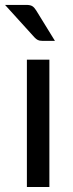

<svg xmlns="http://www.w3.org/2000/svg" viewBox="-32 -744 292 764"><path d="M164.5 -506.5V0H75V-506.5ZM72.5 -724.5Q89 -724.5 97 -719.2Q105 -714 112 -702.5L186.5 -581.5H135.5Q125 -581.5 118.5 -584.8Q112 -588 105 -595.5L-12 -724.5Z"/></svg>

Font: Lato
Style: Regular
Weight: 400
Designer: Lukasz Dziedzic with Adam Twardoch and Botio Nikoltchev
Foundry: tyPoland Lukasz Dziedzic
Version: Version 2.015; 2015-08-06; http://www.latofonts.com/